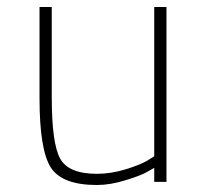

<svg xmlns="http://www.w3.org/2000/svg" viewBox="-20 -520 597 549"><path d="M421 -500H456V0H421V-40Q412 -35 397 -26.5Q382 -18 338.5 -4.5Q295 9 257 9Q157 9 125 -41.5Q93 -92 93 -240V-500H128V-242Q128 -110 152 -66.5Q176 -23 257 -23Q297 -23 338 -35.5Q379 -48 400 -60L421 -73Z"/></svg>

Font: TitilliumText22L Th
Style: Thin
Weight: 100
Designer: Campivisivi
Foundry: Campivisivi
Version: 1.000